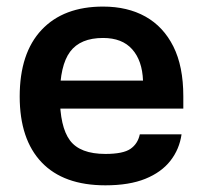

<svg xmlns="http://www.w3.org/2000/svg" viewBox="-20 -545 607 575"><path d="M107 -303.7H408.3Q406 -363.7 375.8 -397.5Q345.7 -431.3 288.7 -431.3Q220.7 -431.3 190 -390.2Q159.3 -349 159.3 -257Q159.3 -165 189.5 -124.5Q219.7 -84 295.7 -84Q348.7 -84 370.7 -99.2Q392.7 -114.3 398.7 -142.7H523.7Q517.3 -98 490.3 -63.5Q463.3 -29 415.2 -9.5Q367 10 295.7 10Q170.3 10 104.7 -58.8Q39 -127.7 39 -256Q39 -386 104.7 -455.7Q170.3 -525.3 288.7 -525.3Q362 -525.3 415.7 -495.3Q469.3 -465.3 499.2 -405.8Q529 -346.3 529 -256.7V-219.7H106Z"/></svg>

Font: 42dot Sans Light
Style: Regular
Weight: 300
Designer: 42dot
Version: Version 1.000